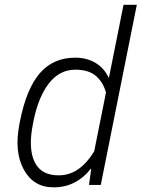

<svg xmlns="http://www.w3.org/2000/svg" viewBox="-20 -782 599 812"><path d="M64.5 -269.5Q91.8 -407.2 148.7 -472.7Q205.6 -538.1 297.9 -538.1Q347.2 -538.1 383.8 -516.1Q420.4 -494.1 439.5 -453.6L440.9 -454.1L502.4 -761.7H558.6L406.2 0H356.4L365.7 -67.4L364.3 -68.4Q334.5 -30.3 294.9 -10Q255.4 10.3 206.1 10.3Q121.6 10.3 80.3 -65.4Q39.1 -141.1 62.5 -259.3ZM119.6 -259.3Q98.6 -156.2 125.7 -98.4Q152.8 -40.5 227.1 -40.5Q274.9 -40.5 312.3 -67.4Q349.6 -94.2 378.4 -142.1L428.2 -390.6Q416.5 -434.1 385.7 -460.7Q355 -487.3 298.8 -487.3Q231.4 -487.3 186.5 -429Q141.6 -370.6 121.6 -269.5Z"/></svg>

Font: Franko
Style: Light Italic
Weight: 300
Designer: Google
Version: Version 1.200310; 2013